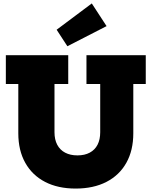

<svg xmlns="http://www.w3.org/2000/svg" viewBox="-20 -1086 882 1117"><path d="M483 -765H828V-597.5H755.5V-310.5Q755.5 -211 715 -138.8Q674.5 -66.5 599.2 -27.8Q524 11 420 11Q317 11 242.2 -27.8Q167.5 -66.5 127 -138.8Q86.5 -211 86.5 -310.5V-597.5H14V-765H377V-597.5H297V-317Q297 -274 313 -243.8Q329 -213.5 359 -197.8Q389 -182 430.5 -182Q472.5 -182 502.2 -198Q532 -214 547.5 -244Q563 -274 563 -317V-597.5H483ZM514 -1066 600 -934 372 -817 309.5 -913Z"/></svg>

Font: Hepta Slab ExtraBold
Style: Regular
Weight: 800
Designer: Michael LaGattuta
Foundry: Michael LaGattuta
Version: Version 1.102